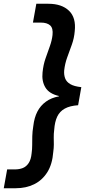

<svg xmlns="http://www.w3.org/2000/svg" viewBox="-35 -831 515 1020"><path d="M222 -811Q293 -811 331.5 -774Q370 -737 362 -665Q359 -628 346.5 -593.5Q334 -559 322 -526Q310 -493 306 -457Q304 -434 311 -415Q318 -396 338.5 -384Q359 -372 397 -368L380 -272Q336 -269 309 -254Q282 -239 269 -211.5Q256 -184 253 -142Q250 -119 250.5 -100.5Q251 -82 251 -63.5Q251 -45 248 -24Q243 42 216 84.5Q189 127 146 148Q103 169 49 169H-15L3 69H44Q68 69 86.5 61.5Q105 54 117.5 35Q130 16 133 -17Q136 -38 136 -60Q136 -82 136.5 -107Q137 -132 142 -162Q147 -206 163.5 -238Q180 -270 209 -291Q238 -312 278 -319V-321Q226 -333 206 -366.5Q186 -400 191 -446Q195 -487 207 -521Q219 -555 230 -586Q241 -617 244 -645Q248 -681 231.5 -696Q215 -711 182 -711H140L158 -811Z"/></svg>

Font: DM Sans 12pt SemiBold
Style: Italic
Weight: 600
Italic angle: -10°
Version: Version 4.004;gftools[0.9.30]